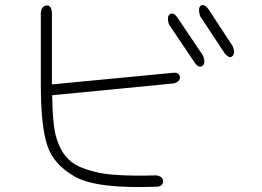

<svg xmlns="http://www.w3.org/2000/svg" viewBox="-20 -729 1040 762"><path d="M904 -545Q914 -518 903 -507Q892 -494 872 -517L774 -665Q765 -696 776 -706Q789 -716 807 -693ZM186 -394 666 -440Q690 -443 694 -425Q697 -406 670 -398L187 -351Q189 -226 205 -178Q213 -153 224.5 -132.5Q236 -112 252 -97Q281 -66 353 -48Q422 -28 601 -33Q628 -28 627 -9Q626 12 601 12Q366 21 279 -27Q193 -75 168 -151Q155 -189 148.5 -250Q142 -311 142 -396V-677Q144 -704 163 -707Q183 -710 186 -681ZM786 -508Q797 -478 784 -468Q770 -458 755 -477L650 -633Q641 -665 655 -673Q670 -680 683 -661Z"/></svg>

Font: Yomogi
Style: Regular
Weight: 400
Designer: satsuyako
Foundry: satsuyako
Version: Version 3.100